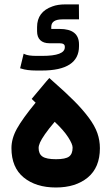

<svg xmlns="http://www.w3.org/2000/svg" viewBox="-20 -832 491 852"><path d="M90.3 -591.3Q106 -584 142.1 -584H167.5Q267.6 -584 267.6 -622.1V-625Q267.6 -640.1 244.1 -640.1H199.2Q172.9 -640.1 158.7 -653.8Q144.5 -667.5 144.5 -693.4V-711.9Q144.5 -779.8 212.9 -803.7Q224.6 -808.1 238.8 -810.3Q252.9 -812.5 269 -812.5H325.2H330.1V-807.6L330.6 -751V-746.1H325.7H323.2H257.3Q208 -746.1 207.5 -713.4V-706.1V-703.6H210H244.6Q330.6 -703.6 330.6 -634.8V-627Q330.6 -519 165 -519H141.6Q99.1 -519 73.7 -527.8L69.3 -528.8L70.3 -533.2L83.5 -587.9L85 -593.8ZM151.4 -175.3Q151.4 -148.9 168.7 -137.2Q186 -125.5 228.5 -125.5Q270.5 -125.5 286.4 -137.2Q302.2 -148.9 302.2 -177.2Q302.2 -192.4 282.5 -223.1Q262.7 -253.9 222.7 -291.5Q195.3 -259.3 179.4 -236.3Q163.6 -213.4 157.5 -199.5Q151.4 -185.5 151.4 -175.3ZM228 0Q139.6 0 85.2 -44.4Q30.8 -88.9 30.8 -174.8Q30.8 -217.3 55.2 -261.2Q79.6 -305.2 138.2 -376.5L133.8 -380.4L120.6 -393.1L132.3 -407.2L185.5 -470.7L198.7 -485.8L213.4 -472.7Q272.5 -420.9 309.8 -383.3Q347.2 -345.7 374 -309.6Q400.9 -273.4 412.1 -241.2Q423.3 -209 423.3 -174.3Q423.3 -88.9 369.6 -44.4Q315.9 0 228 0Z"/></svg>

Font: Shabnam FD
Style: Bold
Weight: 700
Foundry: DejaVu fonts team - Redesigned by Saber Rastikerdar - Based on Vazir font
Version: Version 5.00;October 20, 2019;FontCreator 12.0.0.2547 64-bit